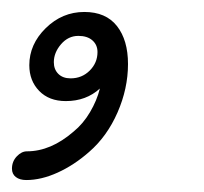

<svg xmlns="http://www.w3.org/2000/svg" viewBox="-21 -172 341 321"><path d="M193 -65Q193 -24 175.5 16Q158 56 128 82Q103 104 75.5 116.5Q48 129 23 129Q12 129 5.5 124Q-1 119 -1 110Q-1 98 7 89.5Q15 81 24 81Q64 81 102 48Q118 35 129.5 15.5Q141 -4 146 -24Q123 -3 89 -3Q61 -3 44.5 -20Q28 -37 28 -63Q28 -98 55.5 -125Q83 -152 120 -152Q156 -152 174.5 -128.5Q193 -105 193 -65ZM142 -85Q142 -97 133.5 -104.5Q125 -112 110 -112Q93 -112 81 -98Q69 -84 69 -68Q69 -56 76.5 -48.5Q84 -41 97 -41Q116 -41 129 -54Q142 -67 142 -85Z"/></svg>

Font: Mali
Style: Italic
Weight: 400
Italic angle: -10°
Version: Version 1.000; ttfautohint (v1.6)